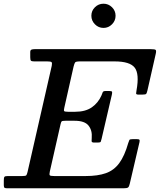

<svg xmlns="http://www.w3.org/2000/svg" viewBox="-62 -1015 861 1035"><path d="M264 -343.5 206.5 -90Q203 -74 206.5 -70Q210 -66 230.5 -66H399.5Q465 -66 508.8 -81.5Q552.5 -97 581 -135.8Q609.5 -174.5 629.5 -244.5Q633 -256 635.5 -260.5Q638 -265 654 -265H673.5Q686.5 -265 689.2 -262Q692 -259 690 -249L637.5 -24.5Q634 -9 628.5 -4.5Q623 0 603.5 0H-22.5Q-32.5 0 -37 -2.5Q-41.5 -5 -41.5 -16V-42Q-41.5 -57.5 -38 -61.8Q-34.5 -66 -19.5 -66H58Q76 -66 79.5 -69.8Q83 -73.5 86.5 -88L217 -660.5Q220 -676 215.8 -680Q211.5 -684 192.5 -684H122.5Q108.5 -684 104.8 -688Q101 -692 101 -706.5V-734Q101 -745 107.8 -747.5Q114.5 -750 124.5 -750H750.5Q772.5 -750 777 -746Q781.5 -742 777.5 -724.5L733 -528.5Q729.5 -513.5 726.2 -509.2Q723 -505 704.5 -505H684.5Q671 -505 671.8 -512Q672.5 -519 674 -528.5Q690 -616.5 664.2 -650.2Q638.5 -684 555.5 -684H370Q347.5 -684 343.2 -678.8Q339 -673.5 334.5 -655.5L284.5 -433.5Q281 -419.5 284.2 -416Q287.5 -412.5 304.5 -412.5H343.5Q398.5 -412.5 433 -436.5Q467.5 -460.5 485 -500.5Q489 -510 491.5 -517.2Q494 -524.5 508 -524.5H526Q540.5 -524.5 542 -520.2Q543.5 -516 541 -504.5L485.5 -266Q483 -255.5 481 -251Q479 -246.5 465 -246.5H445.5Q432 -246.5 431.8 -254.2Q431.5 -262 432.5 -271.5Q436 -312 415.2 -338Q394.5 -364 340.5 -364H290.5Q273.5 -364 270.2 -360.5Q267 -357 264 -343.5ZM496 -864.5Q469 -864.5 449.8 -884Q430.5 -903.5 430.5 -930Q430.5 -957 449.8 -976Q469 -995 496 -995Q522.5 -995 541.8 -976Q561 -957 561 -930Q561 -903.5 541.8 -884Q522.5 -864.5 496 -864.5Z"/></svg>

Font: Besley* Medium
Style: Italic
Weight: 500
Italic angle: -13°
Designer: Owen Earl
Foundry: indestructible type*
Version: Version 3.000; ttfautohint (v1.8.3)